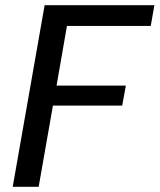

<svg xmlns="http://www.w3.org/2000/svg" viewBox="-20 -720 615 740"><path d="M29 0 152 -700H575L561 -620H238L198 -390H465L451 -313H184L129 0Z"/></svg>

Font: DM Sans 24pt Medium
Style: Italic
Weight: 500
Italic angle: -10°
Designer: Colophon Foundry, Jonny Pinhorn
Foundry: Colophon Foundry
Version: Version 4.004;gftools[0.9.30]